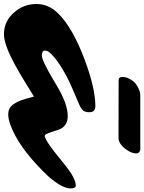

<svg xmlns="http://www.w3.org/2000/svg" viewBox="4 -850 753 1004"><g transform="rotate(90 381.0 -347.5)"><path d="M297.9 -590.8Q280.8 -590.8 280.8 -610.8Q280.8 -629.9 291.7 -649.4Q302.7 -668.9 312.5 -677Q322.3 -685.1 334 -691.4Q357.9 -704.1 376.5 -704.1H659.2Q667 -704.1 673.8 -698.5Q680.7 -692.9 680.7 -683.1Q680.7 -663.6 667.7 -641.8Q654.8 -620.1 637 -605.2Q619.1 -590.3 600.6 -590.3ZM848.1 -366.7Q863.8 -366.7 863.8 -340.3Q863.8 -294.9 800.3 -222.7L772.5 -194.3Q646 -67.9 534.2 -25.9Q464.8 0 434.6 -28.3Q409.7 -52.2 395 -105.5L383.3 -147.9L279.3 -84L219.2 -49.8Q111.8 8.8 58.1 8.8Q-10.7 8.8 -56.6 -44.4Q-100.6 -94.7 -100.6 -161.1Q-100.6 -226.6 -48.3 -277.8Q26.4 -351.1 187.5 -412.1Q339.8 -469.2 433.6 -469.2Q465.3 -469.2 465.3 -438Q465.3 -416.5 457 -405.8Q448.7 -395 422.9 -383.8L361.3 -357.4Q224.6 -300.3 161.1 -238.8Q143.1 -221.7 143.1 -205.6Q143.1 -189.5 168.9 -189.5Q194.3 -189.5 287.1 -244.1L327.6 -268.1Q421.9 -324.7 485.4 -324.7Q539.1 -324.7 556.6 -277.3Q561 -264.6 564.9 -251.7Q568.8 -238.8 572.8 -228.5Q581.5 -204.6 588.6 -204.6Q595.7 -204.6 608.9 -211.7Q622.1 -218.8 637.9 -229.7Q653.8 -240.7 670.9 -253.9L730 -301.3Q808.6 -366.7 848.1 -366.7Z"/></g></svg>

Font: Sarina
Style: Regular
Weight: 400
Designer: James Grieshaber
Foundry: James Grieshaber
Version: Version 1.001